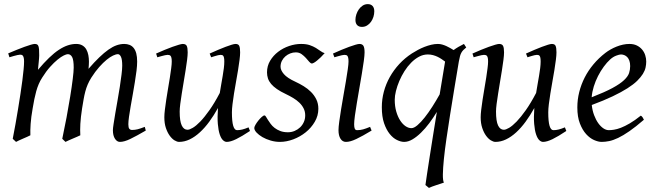

<svg xmlns="http://www.w3.org/2000/svg" viewBox="-20 -671 3194 935"><path d="M689.9 -35.2Q644.5 -8.8 614.7 5.6Q585 20 564 20Q549.8 20 539.8 4.6Q529.8 -10.7 529.8 -37.1Q529.8 -45.9 533.2 -67.9Q536.6 -89.8 541.5 -119.4Q546.4 -148.9 552.5 -182.6Q558.6 -216.3 563.5 -248.3Q568.4 -280.3 571.8 -307.6Q575.2 -335 575.2 -351.1Q575.2 -381.3 569.1 -394.3Q563 -407.2 554.2 -407.2Q544.9 -407.2 530.8 -400.6Q516.6 -394 499.5 -380.1Q482.4 -366.2 463.1 -344.5Q443.8 -322.8 424.8 -293Q414.1 -275.9 407 -259.3Q399.9 -242.7 395.3 -224.9Q390.6 -207 387.2 -187.3Q383.8 -167.5 379.9 -144Q373 -99.6 371.3 -67.9Q369.6 -36.1 371.1 -12.2Q364.3 -8.8 354.5 -4.6Q344.7 -0.5 334.5 3.9Q324.2 8.3 314.7 12.5Q305.2 16.6 298.8 20L283.2 4.9Q293.9 -44.9 304 -98.6Q314 -152.3 321.8 -200.4Q329.6 -248.5 334.2 -286.1Q338.9 -323.7 338.9 -341.8Q338.9 -378.9 331.3 -393.1Q323.7 -407.2 310.1 -407.2Q303.7 -407.2 290.5 -400.9Q277.3 -394.5 260.3 -380.6Q243.2 -366.7 223.9 -345.2Q204.6 -323.7 186 -293.9Q175.8 -278.3 168.7 -261.7Q161.6 -245.1 156.5 -226.8Q151.4 -208.5 147.2 -188Q143.1 -167.5 139.2 -144Q131.3 -99.6 129.2 -67.6Q127 -35.6 127.9 -12.2Q121.6 -8.8 112.1 -4.6Q102.5 -0.5 92.5 3.9Q82.5 8.3 73.2 12.5Q64 16.6 58.1 20L42 4.9Q48.8 -29.3 55.4 -66.7Q62 -104 68.1 -141.1Q74.2 -178.2 79.6 -213.6Q85 -249 88.9 -279.3Q92.8 -309.6 95 -333.3Q97.2 -356.9 97.2 -371.1Q97.2 -382.3 95.7 -388.9Q94.2 -395.5 91.6 -399.2Q88.9 -402.8 85.4 -403.8Q82 -404.8 78.1 -404.8Q73.2 -404.8 64.7 -402.8Q56.2 -400.9 47.4 -398.4Q37.1 -395.5 25.9 -392.1L20 -411.1Q40.5 -419.9 61 -428.2Q81.5 -436.5 99.1 -442.9Q116.7 -449.2 129.9 -453.1Q143.1 -457 148.9 -457Q156.2 -457 160.6 -454.6Q165 -452.1 167.2 -446Q169.4 -439.9 170.2 -429Q170.9 -418 170.9 -400.9Q170.9 -395.5 170.2 -387.5Q169.4 -379.4 168.7 -369.9Q168 -360.4 166.7 -350.1Q165.5 -339.8 165 -331.1Q193.8 -365.2 219 -389.4Q244.1 -413.6 266.8 -428.5Q289.6 -443.4 310.3 -450.2Q331.1 -457 351.1 -457Q369.1 -457 381.3 -449.7Q393.6 -442.4 400.4 -430.2Q407.2 -418 410.2 -402.6Q413.1 -387.2 413.1 -371.1Q413.1 -361.8 412.6 -354.2Q412.1 -346.7 411.1 -335.9Q439.5 -368.7 463.4 -391.6Q487.3 -414.6 508.1 -429.2Q528.8 -443.8 547.6 -450.4Q566.4 -457 585 -457Q599.1 -457 610.8 -452.4Q622.6 -447.8 630.9 -437.5Q639.2 -427.2 643.6 -410.9Q647.9 -394.5 647.9 -371.1Q647.9 -352.5 644.8 -326.4Q641.6 -300.3 636.7 -271Q631.8 -241.7 626.5 -210.9Q621.1 -180.2 616.2 -152.6Q611.3 -125 608.2 -102.3Q605 -79.6 605 -65.9Q605 -49.3 609.9 -43.7Q614.7 -38.1 623 -38.1Q637.2 -38.1 651.1 -41.7Q665 -45.4 685.1 -53.2Z M1197.3 -33.2Q1157.7 -6.8 1130.1 6.6Q1102.5 20 1084 20Q1074.7 20 1065.7 11.5Q1056.6 2.9 1050 -16.6Q1043.5 -36.1 1040.8 -67.6Q1038.1 -99.1 1041.5 -145Q1021.5 -108.9 999.3 -78.6Q977.1 -48.3 953.1 -26.4Q929.2 -4.4 903.8 7.8Q878.4 20 852.1 20Q842.3 20 829.8 12.5Q817.4 4.9 806.4 -10.3Q795.4 -25.4 787.8 -47.9Q780.3 -70.3 780.3 -100.1Q780.3 -114.7 783 -137.2Q785.6 -159.7 789.6 -185.5Q793.5 -211.4 798.3 -239.3Q803.2 -267.1 807.1 -292.5Q811 -317.9 813.7 -338.4Q816.4 -358.9 816.4 -371.1Q816.4 -382.3 814.9 -388.9Q813.5 -395.5 810.8 -398.7Q808.1 -401.9 804.4 -402.8Q800.8 -403.8 796.4 -403.8Q792 -403.8 783.7 -402.1Q775.4 -400.4 767.1 -397.9Q757.3 -395.5 746.1 -392.1L740.2 -410.2Q760.7 -419.4 781.5 -428Q802.2 -436.5 819.8 -442.9Q837.4 -449.2 850.8 -453.1Q864.3 -457 870.1 -457Q884.3 -457 889.2 -447.8Q894 -438.5 894 -416Q894 -401.9 891.1 -378.9Q888.2 -356 883.8 -328.6Q879.4 -301.3 874.5 -272Q869.6 -242.7 865.2 -215.3Q860.8 -188 857.9 -165Q855 -142.1 855 -127.9Q855 -81.1 865 -60.1Q875 -39.1 893.1 -39.1Q902.8 -39.1 918.9 -48.6Q935.1 -58.1 955.6 -79.3Q976.1 -100.6 1000.2 -134.8Q1024.4 -168.9 1050.3 -218.3Q1053.7 -239.3 1057.4 -260.5Q1061 -281.7 1064.5 -301.5Q1067.9 -321.3 1070.1 -339.1Q1072.3 -356.9 1072.3 -371.1Q1072.3 -382.3 1071 -388.9Q1069.8 -395.5 1067.4 -398.7Q1064.9 -401.9 1061.8 -402.8Q1058.6 -403.8 1054.2 -403.8Q1049.8 -403.8 1042.2 -402.1Q1034.7 -400.4 1026.9 -397.9Q1018.1 -395.5 1008.3 -392.1L1001 -410.2Q1021.5 -419.4 1041.5 -428Q1061.5 -436.5 1078.4 -442.9Q1095.2 -449.2 1107.9 -453.1Q1120.6 -457 1127 -457Q1140.6 -457 1145 -447.8Q1149.4 -438.5 1149.4 -416Q1149.4 -401.9 1146.5 -379.2Q1143.6 -356.4 1139.2 -329.3Q1134.8 -302.2 1129.4 -272.7Q1124 -243.2 1119.6 -215.6Q1115.2 -188 1112.3 -164.1Q1109.4 -140.1 1109.4 -124Q1109.4 -79.6 1115.7 -58.3Q1122.1 -37.1 1134.3 -37.1Q1147 -37.1 1159.9 -40.3Q1172.9 -43.5 1190.4 -50.8Z M1561 -412.1Q1551.3 -400.9 1541.7 -391.8Q1532.2 -382.8 1523.9 -376Q1515.6 -369.1 1509 -365.5Q1502.4 -361.8 1499 -361.8Q1492.7 -361.8 1485.6 -370.4Q1478.5 -378.9 1469.5 -388.9Q1460.4 -398.9 1448.5 -407.5Q1436.5 -416 1420.4 -416Q1406.7 -416 1393.6 -410.9Q1380.4 -405.8 1369.9 -396.7Q1359.4 -387.7 1352.8 -374.8Q1346.2 -361.8 1346.2 -346.2Q1346.2 -329.1 1362.5 -310.1Q1378.9 -291 1418.5 -272.9Q1438.5 -263.7 1458.5 -251.5Q1478.5 -239.3 1494.4 -223.4Q1510.3 -207.5 1520.3 -187.3Q1530.3 -167 1530.3 -141.1Q1530.3 -107.4 1512.9 -77.9Q1495.6 -48.3 1468.5 -26.6Q1441.4 -4.9 1408.2 7.6Q1375 20 1343.3 20Q1320.3 20 1297.9 13.4Q1275.4 6.8 1257.8 -3.4Q1240.2 -13.7 1229.2 -25.6Q1218.3 -37.6 1218.3 -47.9Q1218.3 -53.2 1224.1 -63.5Q1230 -73.7 1238 -83.7Q1246.1 -93.8 1254.4 -101.3Q1262.7 -108.9 1268.1 -108.9Q1271.5 -108.9 1275.1 -102.8Q1278.8 -96.7 1284.4 -87.6Q1290 -78.6 1297.9 -67.9Q1305.7 -57.1 1317.4 -48.1Q1329.1 -39.1 1345 -33Q1360.8 -26.9 1382.3 -26.9Q1399.4 -26.9 1414.8 -33.4Q1430.2 -40 1441.7 -51Q1453.1 -62 1459.7 -76.9Q1466.3 -91.8 1466.3 -108.9Q1466.3 -127.9 1458.5 -143.3Q1450.7 -158.7 1437.7 -171.1Q1424.8 -183.6 1407.7 -193.8Q1390.6 -204.1 1372.1 -212.9Q1346.2 -225.1 1328.6 -237.3Q1311 -249.5 1300.3 -262.2Q1289.6 -274.9 1284.9 -289.1Q1280.3 -303.2 1280.3 -318.8Q1280.3 -349.6 1295.4 -375Q1310.5 -400.4 1334.5 -418.7Q1358.4 -437 1387.9 -447Q1417.5 -457 1446.3 -457Q1471.2 -457 1488.3 -451.2Q1505.4 -445.3 1518.3 -437.5Q1531.2 -429.7 1541 -422.4Q1550.8 -415 1561 -412.1Z M1789.6 -35.2Q1766.6 -21.5 1748.3 -11.2Q1730 -1 1714.8 6.1Q1699.7 13.2 1687.5 16.6Q1675.3 20 1664.6 20Q1647.9 20 1638.2 4.6Q1628.4 -10.7 1628.4 -37.1Q1628.4 -51.8 1632.1 -78.9Q1635.7 -106 1641.1 -138.9Q1646.5 -171.9 1652.8 -207.8Q1659.2 -243.7 1664.6 -276.1Q1669.9 -308.6 1673.6 -333.7Q1677.2 -358.9 1677.2 -371.1Q1677.2 -382.3 1675.8 -388.9Q1674.3 -395.5 1671.9 -398.7Q1669.4 -401.9 1665.5 -402.8Q1661.6 -403.8 1657.2 -403.8Q1653.3 -403.8 1645.3 -402.1Q1637.2 -400.4 1628.9 -397.9Q1619.6 -395.5 1608.4 -392.1L1601.6 -410.2Q1622.1 -419.4 1642.3 -428Q1662.6 -436.5 1680.2 -442.9Q1697.8 -449.2 1710.9 -453.1Q1724.1 -457 1730.5 -457Q1744.1 -457 1749.8 -447.8Q1755.4 -438.5 1755.4 -416Q1755.4 -401.9 1751.7 -374.3Q1748 -346.7 1742.2 -312.5Q1736.3 -278.3 1730 -241Q1723.6 -203.6 1717.8 -169.4Q1711.9 -135.3 1708.3 -107.7Q1704.6 -80.1 1704.6 -65.9Q1704.6 -50.8 1707.8 -43.9Q1710.9 -37.1 1719.2 -37.1Q1734.4 -37.1 1748.3 -41Q1762.2 -44.9 1782.2 -53.2ZM1802.7 -616.2Q1802.7 -602.5 1798.6 -589.1Q1794.4 -575.7 1786.6 -564.7Q1778.8 -553.7 1767.6 -546.9Q1756.3 -540 1742.7 -540Q1727.5 -540 1719.2 -548.8Q1710.9 -557.6 1710.9 -574.2Q1710.9 -587.4 1715.3 -600.8Q1719.7 -614.3 1727.5 -625.5Q1735.4 -636.7 1746.3 -643.8Q1757.3 -650.9 1771 -650.9Q1786.1 -650.9 1794.4 -641.8Q1802.7 -632.8 1802.7 -616.2Z M1983.4 -46.9Q1996.1 -46.9 2012.9 -61.3Q2029.8 -75.7 2048.3 -99.1Q2066.9 -122.6 2085.7 -152.1Q2104.5 -181.6 2121.1 -211.4L2147.5 -371.1Q2139.6 -377 2130.6 -383.1Q2121.6 -389.2 2111.1 -394.3Q2100.6 -399.4 2088.6 -402.6Q2076.7 -405.8 2063.5 -405.8Q2041 -405.8 2020.5 -394.8Q2000 -383.8 1982.2 -365.7Q1964.4 -347.7 1949.7 -324.5Q1935.1 -301.3 1924.6 -276.6Q1914.1 -252 1908.2 -228Q1902.3 -204.1 1902.3 -185.1Q1902.3 -153.3 1909.7 -127.9Q1917 -102.5 1928.7 -84.5Q1940.4 -66.4 1954.8 -56.6Q1969.2 -46.9 1983.4 -46.9ZM2250.5 -439.9Q2242.2 -433.1 2236.8 -427.7Q2231.4 -422.4 2227.3 -415.3Q2223.1 -408.2 2220.2 -397.9Q2217.3 -387.7 2214.4 -371.1Q2203.6 -306.2 2192.6 -240.2Q2181.6 -174.3 2171.9 -112.5Q2162.1 -50.8 2154.1 4.6Q2146 60.1 2141.6 104Q2137.2 147.9 2136.7 177.7Q2136.2 207.5 2141.6 218.3Q2134.8 220.7 2125 223.9Q2115.2 227.1 2104.7 230.5Q2094.2 233.9 2084.5 237.5Q2074.7 241.2 2068.8 244.1L2051.8 230Q2054.2 211.4 2059.6 176Q2064.9 140.6 2072.3 93.5Q2079.6 46.4 2088.6 -9.8Q2097.7 -65.9 2107.4 -126Q2090.3 -97.7 2070.6 -71.3Q2050.8 -44.9 2030 -24.7Q2009.3 -4.4 1988.5 7.8Q1967.8 20 1948.2 20Q1932.1 20 1913.1 10.7Q1894 1.5 1877.7 -18.8Q1861.3 -39.1 1850.3 -71Q1839.4 -103 1839.4 -148.9Q1839.4 -187.5 1849.4 -224.9Q1859.4 -262.2 1878.4 -296.1Q1897.5 -330.1 1924.6 -359.4Q1951.7 -388.7 1986.3 -411.1Q2000 -419.9 2015.6 -428.2Q2031.2 -436.5 2047.6 -442.9Q2064 -449.2 2080.3 -453.1Q2096.7 -457 2112.3 -457Q2123 -457 2133.3 -454.1Q2143.6 -451.2 2153.3 -446.8Q2163.1 -442.4 2171.9 -437.3Q2180.7 -432.1 2189 -427.2Q2200.2 -435.5 2212.9 -442.9Q2225.6 -450.2 2239.3 -457Z M2737.8 -33.2Q2698.2 -6.8 2670.7 6.6Q2643.1 20 2624.5 20Q2615.2 20 2606.2 11.5Q2597.2 2.9 2590.6 -16.6Q2584 -36.1 2581.3 -67.6Q2578.6 -99.1 2582 -145Q2562 -108.9 2539.8 -78.6Q2517.6 -48.3 2493.7 -26.4Q2469.7 -4.4 2444.3 7.8Q2418.9 20 2392.6 20Q2382.8 20 2370.4 12.5Q2357.9 4.9 2346.9 -10.3Q2335.9 -25.4 2328.4 -47.9Q2320.8 -70.3 2320.8 -100.1Q2320.8 -114.7 2323.5 -137.2Q2326.2 -159.7 2330.1 -185.5Q2334 -211.4 2338.9 -239.3Q2343.8 -267.1 2347.7 -292.5Q2351.6 -317.9 2354.2 -338.4Q2356.9 -358.9 2356.9 -371.1Q2356.9 -382.3 2355.5 -388.9Q2354 -395.5 2351.3 -398.7Q2348.6 -401.9 2345 -402.8Q2341.3 -403.8 2336.9 -403.8Q2332.5 -403.8 2324.2 -402.1Q2315.9 -400.4 2307.6 -397.9Q2297.9 -395.5 2286.6 -392.1L2280.8 -410.2Q2301.3 -419.4 2322 -428Q2342.8 -436.5 2360.4 -442.9Q2377.9 -449.2 2391.4 -453.1Q2404.8 -457 2410.6 -457Q2424.8 -457 2429.7 -447.8Q2434.6 -438.5 2434.6 -416Q2434.6 -401.9 2431.6 -378.9Q2428.7 -356 2424.3 -328.6Q2419.9 -301.3 2415 -272Q2410.2 -242.7 2405.8 -215.3Q2401.4 -188 2398.4 -165Q2395.5 -142.1 2395.5 -127.9Q2395.5 -81.1 2405.5 -60.1Q2415.5 -39.1 2433.6 -39.1Q2443.4 -39.1 2459.5 -48.6Q2475.6 -58.1 2496.1 -79.3Q2516.6 -100.6 2540.8 -134.8Q2564.9 -168.9 2590.8 -218.3Q2594.2 -239.3 2597.9 -260.5Q2601.6 -281.7 2605 -301.5Q2608.4 -321.3 2610.6 -339.1Q2612.8 -356.9 2612.8 -371.1Q2612.8 -382.3 2611.6 -388.9Q2610.4 -395.5 2607.9 -398.7Q2605.5 -401.9 2602.3 -402.8Q2599.1 -403.8 2594.7 -403.8Q2590.3 -403.8 2582.8 -402.1Q2575.2 -400.4 2567.4 -397.9Q2558.6 -395.5 2548.8 -392.1L2541.5 -410.2Q2562 -419.4 2582 -428Q2602.1 -436.5 2618.9 -442.9Q2635.7 -449.2 2648.4 -453.1Q2661.1 -457 2667.5 -457Q2681.2 -457 2685.5 -447.8Q2689.9 -438.5 2689.9 -416Q2689.9 -401.9 2687 -379.2Q2684.1 -356.4 2679.7 -329.3Q2675.3 -302.2 2669.9 -272.7Q2664.6 -243.2 2660.2 -215.6Q2655.8 -188 2652.8 -164.1Q2649.9 -140.1 2649.9 -124Q2649.9 -79.6 2656.2 -58.3Q2662.6 -37.1 2674.8 -37.1Q2687.5 -37.1 2700.4 -40.3Q2713.4 -43.5 2731 -50.8Z M2951.7 -381.8Q2935.5 -367.2 2920.2 -346.2Q2904.8 -325.2 2892.3 -300.8Q2879.9 -276.4 2871.6 -249.8Q2863.3 -223.1 2861.3 -197.3Q2925.3 -222.2 2962.6 -242.4Q3000 -262.7 3019 -280.8Q3038.1 -298.8 3043.5 -315.4Q3048.8 -332 3048.8 -349.1Q3048.8 -364.3 3044.9 -375.2Q3041 -386.2 3034.7 -392.8Q3028.3 -399.4 3020.3 -402.6Q3012.2 -405.8 3003.9 -405.8Q2996.1 -405.8 2981 -400.1Q2965.8 -394.5 2951.7 -381.8ZM3127 -371.1Q3127 -357.4 3123.8 -342.3Q3120.6 -327.1 3110.6 -311Q3100.6 -294.9 3082.8 -277.3Q3064.9 -259.8 3035.4 -241Q3005.9 -222.2 2963.4 -201.9Q2920.9 -181.6 2861.8 -159.7Q2864.7 -132.3 2873.3 -109.9Q2881.8 -87.4 2893.3 -71.3Q2904.8 -55.2 2918.2 -46.1Q2931.6 -37.1 2944.8 -37.1Q2955.1 -37.1 2969.7 -39.3Q2984.4 -41.5 3003.7 -48.8Q3022.9 -56.2 3047.1 -70.3Q3071.3 -84.5 3100.6 -107.9Q3106 -105 3110.1 -98.4Q3114.3 -91.8 3115.7 -87.9Q3075.7 -53.2 3044.9 -32Q3014.2 -10.7 2990 0.7Q2965.8 12.2 2946.5 16.1Q2927.2 20 2909.7 20Q2893.6 20 2873 11Q2852.5 2 2834.5 -17.8Q2816.4 -37.6 2804 -69.6Q2791.5 -101.6 2791.5 -147.9Q2791.5 -186 2800.8 -222.9Q2810.1 -259.8 2827.4 -293.7Q2844.7 -327.6 2870.1 -357.9Q2895.5 -388.2 2927.7 -413.1Q2939 -421.9 2953.1 -429.9Q2967.3 -438 2982.7 -444.1Q2998 -450.2 3013.9 -453.6Q3029.8 -457 3044.9 -457Q3065.9 -457 3081.3 -449.5Q3096.7 -441.9 3106.9 -429.7Q3117.2 -417.5 3122.1 -402.1Q3127 -386.7 3127 -371.1Z"/></svg>

Font: Gentium Plus Cyr
Style: Italic
Weight: 400
Italic angle: -8°
Designer: J. Victor Gaultney, Annie Olsen, Iska Routamaa, Becca Hirsbrunner
Foundry: SIL International
Version: Version 5.000